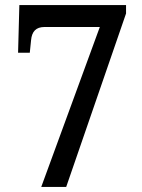

<svg xmlns="http://www.w3.org/2000/svg" viewBox="-20 -734 559 754"><path d="M142 0H240L475 -681V-714H56L51 -527H97L102 -576C105 -610 121 -628 155 -628H372Z"/></svg>

Font: Noto Serif Myanmar SemiCondensed Medium
Style: Regular
Weight: 500
Width: 4
Designer: Ben Mitchell and the Monotype Design Team
Foundry: Monotype Imaging Inc.
Version: Version 2.106